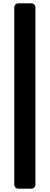

<svg xmlns="http://www.w3.org/2000/svg" viewBox="-20 -916 296 1144"><path d="M90 208Q79 208 72 201Q65 194 65 183V-871Q65 -882 72 -889Q79 -896 90 -896H167Q178 -896 184.5 -889Q191 -882 191 -871V183Q191 194 184.5 201Q178 208 167 208Z"/></svg>

Font: Fz Rubik SemBd
Style: Regular
Weight: 600
Designer: Hubert and Fischer
Foundry: Hubert and Fischer
Version: Vit hóa bi FontZin.com